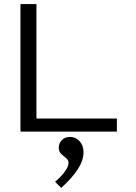

<svg xmlns="http://www.w3.org/2000/svg" viewBox="-20 -643 665 938"><path d="M80 0V-623H158V-64H551V0ZM279 275 249 245Q278 221 296.5 195.5Q315 170 315 153Q315 139 303 129.5Q291 120 279 108.5Q267 97 267 80Q267 57 282 41.5Q297 26 323 26Q350 26 369 47Q388 68 388 101Q388 141 360 184Q332 227 279 275Z"/></svg>

Font: Inconsolata Expanded
Style: Regular
Weight: 400
Width: 7
Monospace: yes
Designer: Raph Levien, Cyreal, Brenton Simpson
Foundry: Raph Levien, Cyreal, Google
Version: Version 3.100; ttfautohint (v1.8.4.7-5d5b)